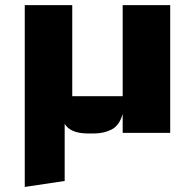

<svg xmlns="http://www.w3.org/2000/svg" viewBox="-20 -526 772 760"><path d="M78 214V-505.8H266V-145.3Q266 -145.3 266 -145.3Q266 -145.3 266 -145.3H465.6Q465.6 -145.3 465.6 -145.3Q465.6 -145.3 465.6 -145.3V-505.8H653.7V0H465.6V-75Q452.6 -29 421.7 -13.3Q390.7 2.4 350.5 2.4H330.4Q291.5 2.4 268.5 -8.1Q245.5 -18.6 236 -36.2V190.3Z"/></svg>

Font: Science Gothic
Style: Regular
Weight: 400
Designer: Thomas Phinney, Vassil Kateliev, Brandon Buerkle
Foundry: Font Detective LLC
Version: Version 1.018